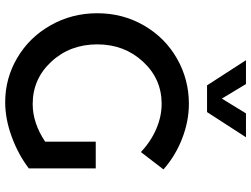

<svg xmlns="http://www.w3.org/2000/svg" viewBox="-134 -829 968 740"><g transform="rotate(90 350.0 -459.0)"><path d="M412 -773H309L212 -923H304L360 -830L417 -923H509ZM526 -149V-344H629V-86Q575 -45 506.5 -20Q438 5 374 5Q282 5 203 -41.5Q124 -88 77.5 -170Q31 -252 31 -350Q31 -448 78 -529.5Q125 -611 205.5 -657Q286 -703 380 -703Q447 -703 514 -677Q581 -651 633 -605L566 -518Q526 -556 477.5 -577Q429 -598 380 -598Q284 -598 217.5 -526Q151 -454 151 -350Q151 -245 217.5 -173Q284 -101 381 -101Q454 -101 526 -149Z"/></g></svg>

Font: Steamflix Grotesk
Style: Regular
Weight: 400
Designer: Julieta Ulanovsky
Foundry: Julieta Ulanovsky
Version: Version 4.000;PS 004.000;hotconv 1.0.88;makeotf.lib2.5.64775